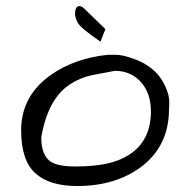

<svg xmlns="http://www.w3.org/2000/svg" viewBox="-20 -622 602 643"><path d="M50.8 -185.5Q50.8 -300.8 150.4 -371.1Q229.5 -426.8 340.8 -438.5Q346.7 -438.5 368.2 -438.5Q389.6 -438.5 425.8 -425.8Q505.9 -398.4 535.2 -329.1Q546.9 -301.8 546.9 -282.7Q546.9 -263.7 545.9 -255.9Q545.9 -133.8 453.1 -63.5Q367.2 1 238.3 1Q145.5 1 98.1 -42Q50.8 -85 50.8 -185.5ZM118.2 -162.1Q118.2 -101.6 150.4 -80.1Q174.8 -64.5 232.4 -64.5Q290 -64.5 334 -73.2Q377.9 -82 412.1 -103.5Q485.4 -150.4 485.4 -249Q485.4 -307.6 454.1 -344.7Q419.9 -384.8 364.3 -384.8Q326.2 -377.9 287.6 -370.1Q249 -362.3 214.8 -339.8Q140.6 -292 118.2 -162.1ZM231.4 -574.2Q231.4 -601.6 246.1 -601.6Q254.9 -601.6 267.6 -587.9L333 -524.4L316.4 -482.4Q252 -526.4 240.2 -545.9Q236.3 -553.7 233.9 -561.5Q231.4 -569.3 231.4 -574.2Z"/></svg>

Font: Architects Daughter
Style: Regular
Weight: 400
Designer: Kimberly Geswein
Foundry: Kimberly Geswein
Version: Version 1.003 2010